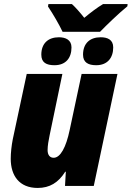

<svg xmlns="http://www.w3.org/2000/svg" viewBox="-20 -918 650 948"><path d="M289 -761H474C505 -793 566 -852 609 -887L610 -898H489C459 -880 430 -858 396 -830C378 -853 353 -882 335 -898H219L217 -886C243 -847 272 -797 289 -761ZM249 -596C305 -596 333 -632 333 -684C333 -721 304 -734 271 -734C218 -734 184 -704 184 -648C184 -609 209 -596 249 -596ZM455 -596C511 -596 539 -633 539 -684C539 -722 511 -734 477 -734C424 -734 390 -704 390 -648C390 -610 415 -596 455 -596ZM166 10C225 10 268 -16 302 -70H305L301 0H443L560 -553H383L324 -276C306 -190 278 -139 245 -139C226 -139 215 -153 215 -177C215 -198 220 -227 225 -250L288 -553H112L43 -230C37 -199 33 -164 33 -134C33 -51 75 10 166 10Z"/></svg>

Font: Noto Sans UI SemiCondensed Black
Style: Italic
Weight: 900
Width: 4
Italic angle: -372°
Designer: Monotype Design Team
Foundry: Monotype Imaging Inc.
Version: Version 1.901